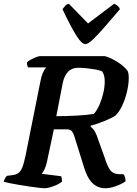

<svg xmlns="http://www.w3.org/2000/svg" viewBox="-31 -1003 728 1023"><path d="M205 0Q198 0 176.5 -2.5Q155 -5 127 -9Q99 -13 70 -18Q41 -23 19 -27.5Q-3 -32 -11 -35Q-9 -45 -3.5 -54Q2 -63 5 -66L36 -70Q53 -72 65.5 -80Q78 -88 87 -109Q96 -130 105 -173L183 -563Q189 -597 198.5 -617.5Q208 -638 216 -644H119Q116 -648 114 -655Q112 -662 113 -671Q119 -678 133.5 -685.5Q148 -693 162 -698.5Q176 -704 182 -704H528Q562 -694 597 -671.5Q632 -649 649 -625Q655 -612 655 -589Q655 -554 645.5 -514Q636 -474 620 -440Q604 -406 584 -387Q563 -373 524 -357.5Q485 -342 452 -333V-328Q467 -316 476 -299.5Q485 -283 495 -251L527 -162Q539 -122 555 -98.5Q571 -75 606 -75H627Q638 -60 638 -37Q615 -21 584.5 -10.5Q554 0 531 0Q489 0 460.5 -28.5Q432 -57 414 -120L366 -274Q361 -291 353 -302.5Q345 -314 324 -314H256L220 -145Q215 -119 206.5 -101.5Q198 -84 191 -77L295 -64Q296 -60 298 -53Q300 -46 299 -35Q282 -21 253 -10.5Q224 0 205 0ZM269 -384Q322 -384 377 -387Q432 -390 469 -396Q486 -415 499 -445Q512 -475 519.5 -507.5Q527 -540 527 -569Q527 -604 513 -623Q499 -629 476 -633Q453 -637 428.5 -639.5Q404 -642 387 -642Q352 -642 332 -621Q312 -600 304 -564ZM424 -768Q409 -768 390 -793Q371 -818 348.5 -860.5Q326 -903 302 -954Q310 -964 316.5 -972Q323 -980 336 -983L438 -878L577 -983Q602 -973 608 -954Q564 -903 527.5 -860.5Q491 -818 464.5 -793Q438 -768 424 -768Z"/></svg>

Font: Texturina
Style: Bold Italic
Weight: 700
Italic angle: -11°
Designer: Guillermo Torres Carreño
Foundry: Omnibus-Type
Version: Version 1.002; ttfautohint (v1.8.3)